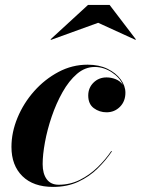

<svg xmlns="http://www.w3.org/2000/svg" viewBox="-20 -724 554 754"><path d="M365.5 -634.5 180.5 -567.5 178.5 -569.5 325.5 -704.5H410.5L513.5 -569.5L512 -567.5ZM419.5 -129.5Q396 -94.5 363.5 -62.5Q331 -30.5 287.5 -10.2Q244 10 188.5 10Q111 10 68 -32.2Q25 -74.5 25 -147Q25 -204.5 48.8 -261.8Q72.5 -319 114.2 -366Q156 -413 209.8 -441.5Q263.5 -470 324 -470Q369 -470 402.2 -453.8Q435.5 -437.5 454 -412.2Q472.5 -387 472.5 -360Q472.5 -326 451 -304.5Q429.5 -283 398.5 -283Q370.5 -283 348.5 -299.2Q326.5 -315.5 326.5 -349Q326.5 -379 347.2 -399.5Q368 -420 398.5 -420Q417 -420 434.8 -412.8Q452.5 -405.5 462.5 -391Q450 -420 418.5 -440.5Q387 -461 352 -461Q314 -461 282.2 -433.8Q250.5 -406.5 225.5 -362Q200.5 -317.5 183 -266Q165.5 -214.5 156.5 -165.2Q147.5 -116 147.5 -79.5Q147.5 -42 163.5 -20.2Q179.5 1.5 210.5 1.5Q255 1.5 293.2 -17.5Q331.5 -36.5 362.8 -66.8Q394 -97 417 -131Z"/></svg>

Font: Bodoni* 48pt
Style: Bold Italic
Weight: 700
Italic angle: -13°
Version: Version 2.3